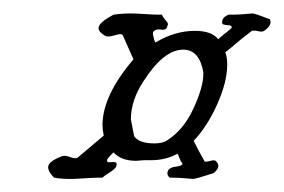

<svg xmlns="http://www.w3.org/2000/svg" viewBox="-20 -490 429 290"><path d="M197.3 -368.2Q177.7 -338.9 177.7 -309.6Q177.7 -309.6 182.6 -284.2Q190.4 -273.4 212.9 -273.4Q224.6 -273.4 231.4 -277.3Q256.8 -293 272 -325.7Q287.1 -358.4 287.1 -377.9Q287.1 -378.9 287.1 -379.4Q287.1 -379.9 287.1 -380.9Q281.2 -415 256.8 -415Q227.5 -415 197.3 -368.2ZM214.8 -425.8Q244.1 -443.4 274.4 -443.4Q299.8 -443.4 309.6 -430.7Q312.5 -433.6 319.3 -439Q326.2 -444.3 330.1 -448.2Q330.1 -451.2 326.7 -451.7Q323.2 -452.1 319.3 -452.6Q315.4 -453.1 315.4 -456.1Q315.4 -463.9 325.2 -467.8Q335.9 -467.8 343.8 -468.3Q351.6 -468.8 355.5 -469.2Q359.4 -469.7 361.3 -469.7Q365.2 -469.7 387.7 -460.9Q391.6 -452.1 378.9 -443.4Q376 -441.4 370.1 -442.9Q364.3 -444.3 360.4 -443.4Q352.5 -437.5 344.7 -431.2Q336.9 -424.8 330.1 -418.9Q323.2 -413.1 320.3 -411.1Q323.2 -403.3 323.2 -392.6Q323.2 -366.2 308.1 -332.5Q293 -298.8 272.5 -277.3Q281.2 -259.8 289.1 -246.1Q291 -245.1 297.9 -247.1Q304.7 -249 306.6 -246.1Q314.5 -238.3 302.7 -228.5Q275.4 -219.7 271.5 -219.7Q270.5 -219.7 260.3 -220.7Q250 -221.7 236.3 -221.7Q230.5 -226.6 234.4 -233.4Q237.3 -237.3 245.6 -238.3Q253.9 -239.3 255.9 -242.2Q253.9 -245.1 252.4 -248Q251 -251 250 -253.9Q249 -256.8 248 -257.8Q230.5 -248 208 -248H197.3Q196.3 -248 191.9 -247.6Q187.5 -247.1 185.5 -247.1Q163.1 -247.1 151.4 -259.8Q150.4 -258.8 147.5 -255.9Q144.5 -252.9 143.1 -251Q141.6 -249 141.6 -247.1Q141.6 -244.1 148.9 -245.1Q156.2 -246.1 156.2 -242.2Q156.2 -238.3 153.3 -235.4Q150.4 -232.4 144 -228.5Q137.7 -224.6 134.8 -221.7Q122.1 -221.7 107.4 -220.7Q92.8 -219.7 86.9 -219.7Q72.3 -219.7 61.5 -221.7L56.6 -227.5Q52.7 -233.4 52.7 -237.3Q52.7 -246.1 73.2 -253.9Q78.1 -255.9 86.9 -252.4Q95.7 -249 99.6 -253.9L136.7 -285.2Q134.8 -294.9 134.8 -300.8Q134.8 -345.7 181.6 -400.4L166 -435.5Q165 -440.4 154.3 -437Q143.6 -433.6 139.6 -435.5Q128.9 -441.4 128.9 -447.3Q128.9 -451.2 133.3 -455.6Q137.7 -460 144.5 -463.9L151.4 -467.8Q163.1 -469.7 178.7 -469.7Q184.6 -469.7 198.2 -468.8Q211.9 -467.8 224.6 -467.8Q225.6 -464.8 229 -460.9Q232.4 -457 233.4 -455.1Q234.4 -453.1 231.4 -447.3Q229.5 -444.3 222.7 -445.3Q215.8 -446.3 212.9 -443.4Q210 -441.4 211.4 -436Q212.9 -430.7 212.9 -429.7Z"/></svg>

Font: Essays1743
Style: Italic
Weight: 500
Italic angle: -10°
Designer: Based on the typeface in a 1743 English translation of the essays of Montaigne.  PostScript/TrueType font designed by Jo
Version: Version 002.100